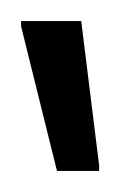

<svg xmlns="http://www.w3.org/2000/svg" viewBox="-20 -740 114 182"><path d="M34 -578 0 -715V-720H57L74 -583V-578Z"/></svg>

Font: Saira UltraCondensed
Style: Regular
Weight: 400
Width: 1
Designer: Hector Gatti with collaboration of the Omnibus-Type team
Foundry: Omnibus-Type
Version: Version 1.101